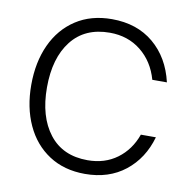

<svg xmlns="http://www.w3.org/2000/svg" viewBox="-80 -795 877 881"><g transform="rotate(10 358.0 -354.5)"><path d="M59 -354Q59 -460 96.5 -541.5Q134 -623 204.5 -669Q275 -715 372 -715Q489 -715 566.5 -650Q644 -585 670 -473H602Q579 -555 518.5 -603.5Q458 -652 373 -652Q257 -652 194.5 -572Q132 -492 132 -355Q132 -219 194.5 -138.5Q257 -58 373 -58Q453 -58 510.5 -100.5Q568 -143 594 -216H664Q635 -114 559 -54Q483 6 372 6Q275 6 204.5 -40Q134 -86 96.5 -167.5Q59 -249 59 -354Z"/></g></svg>

Font: Lopes Sans Light
Style: Regular
Weight: 300
Designer: Gabriel Lam, Diego Maldonado
Foundry: TypeRant, Foresti Design
Version: Version 4.000